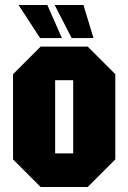

<svg xmlns="http://www.w3.org/2000/svg" viewBox="-20 -746 512 766"><path d="M32 -110V-450L142 -560H330L440 -450V-110L330 0H142ZM200 -134H272V-426H200ZM313 -726 353 -594H266L198 -726ZM169 -726 227 -594H140L54 -726Z"/></svg>

Font: Tektur Condensed
Style: Bold
Weight: 700
Width: 3
Designer: Adam Jagosz
Foundry: Adam Jagosz
Version: Version 1.005;gftools[0.9.30]